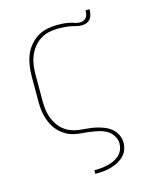

<svg xmlns="http://www.w3.org/2000/svg" viewBox="-116 -647 733 928"><g transform="rotate(-15 250.0 -183.0)"><path d="M244 205V187H245Q261 187 277.5 185.5Q294 184 310 180.5Q326 177 341.5 170Q357 163 369.5 152Q382 141 388.5 125.5Q395 110 395 93Q395 73 383.5 54.5Q372 36 354 25.5Q336 15 316 10.5Q296 6 275.5 3Q255 0 234 -1.5Q213 -3 193 -7.5Q173 -12 154.5 -22.5Q136 -33 121.5 -47.5Q107 -62 97 -80Q87 -98 80.5 -118Q74 -138 71.5 -158.5Q69 -179 69 -200V-330Q69 -356 73 -382.5Q77 -409 86.5 -433.5Q96 -458 113 -478.5Q130 -499 152 -513Q174 -527 200 -532.5Q226 -538 253 -538Q267 -538 281 -537Q295 -536 308.5 -533.5Q322 -531 335.5 -526Q349 -521 363 -521Q372 -521 381 -525Q390 -529 395 -536.5Q400 -544 401.5 -553Q403 -562 403 -571H423Q423 -559 420.5 -546.5Q418 -534 411 -524.5Q404 -515 392 -510Q380 -505 368 -505Q353 -505 338.5 -509Q324 -513 309.5 -515.5Q295 -518 280 -519Q265 -520 250 -520Q226 -520 203 -514.5Q180 -509 160.5 -496Q141 -483 126.5 -464Q112 -445 103.5 -423Q95 -401 92 -377.5Q89 -354 89 -330V-200Q89 -179 91.5 -158.5Q94 -138 101 -118.5Q108 -99 119.5 -81.5Q131 -64 147 -51Q163 -38 182.5 -30.5Q202 -23 222.5 -20.5Q243 -18 263.5 -16.5Q284 -15 304.5 -10.5Q325 -6 344.5 1.5Q364 9 380 22Q396 35 405.5 54Q415 73 415 94Q415 113 408 131Q401 149 387 162Q373 175 356 183.5Q339 192 320.5 197Q302 202 283 203.5Q264 205 245 205Z"/></g></svg>

Font: Iosevka Slab Thin
Style: Regular
Weight: 100
Monospace: yes
Designer: Belleve Invis
Foundry: Belleve Invis
Version: Version 11.1.0; ttfautohint (v1.8.3)